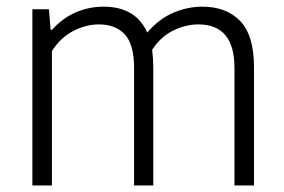

<svg xmlns="http://www.w3.org/2000/svg" viewBox="-20 -570 874 590"><path d="M760.5 -363.5V0H700.5V-361.5Q700.5 -495 589.5 -495Q551.5 -495 513 -476.5Q474.5 -458 447.5 -417Q451 -389 451 -364.5V0H392V-361.5Q392 -433 363.8 -464Q335.5 -495 284 -495Q244.5 -495 205.5 -475Q166.5 -455 139.5 -413V0H79.5V-541.5H130.5L135.5 -478.5H140Q171 -513.5 211.8 -531.5Q252.5 -549.5 298 -549.5Q397 -549.5 432.5 -470Q468.5 -512 512.5 -530.8Q556.5 -549.5 601.5 -549.5Q675.5 -549.5 718 -505.5Q760.5 -461.5 760.5 -363.5Z"/></svg>

Font: Encode Sans Light
Style: Regular
Weight: 300
Designer: Multiple Designers
Foundry: Impallari Type
Version: Version 2.000